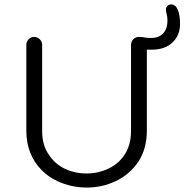

<svg xmlns="http://www.w3.org/2000/svg" viewBox="-20 -844 831 865"><path d="M240.2 -27.3Q301.8 1 371.1 1Q440.4 1 502 -28.3Q563.5 -57.6 602.5 -114.3Q641.6 -172.9 641.6 -255.9V-620.1H662.1Q724.6 -620.1 758.8 -654.3Q791 -686.5 791 -735.4Q791 -794.9 770.5 -816.4Q761.7 -824.2 751 -824.2Q741.2 -824.2 734.4 -817.4Q727.5 -810.5 727.5 -801.8Q727.5 -793 731 -779.8Q734.4 -766.6 734.4 -752.9Q734.4 -739.3 732.4 -728.5Q727.5 -706.1 713.9 -692.4Q694.3 -672.9 660.2 -672.9Q641.6 -672.9 627.9 -675.8L621.1 -676.8L605.5 -677.7Q590.8 -677.7 580.6 -667Q570.3 -656.2 570.3 -641.6V-252.9Q570.3 -170.9 518.6 -119.1Q497.1 -97.7 467.8 -84Q421.9 -62.5 370.1 -62.5Q317.4 -62.5 271.5 -84Q225.6 -106.4 199.2 -148.4Q169.9 -190.4 169.9 -252.9V-641.6Q169.9 -656.2 159.2 -667Q148.4 -677.7 133.8 -677.7Q119.1 -677.7 108.9 -667Q98.6 -656.2 98.6 -641.6V-255.9Q98.6 -146.5 168.9 -76.2Q199.2 -45.9 240.2 -27.3Z"/></svg>

Font: FakePearl
Style: ExtraLight
Weight: 300
Version: Version 1.2